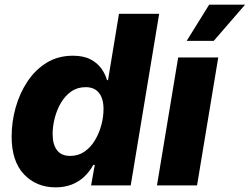

<svg xmlns="http://www.w3.org/2000/svg" viewBox="-20 -786 1059 814"><path d="M215.8 8.3Q134.3 8.3 81.8 -46.9Q29.3 -102.1 29.3 -207Q29.3 -269.5 46.4 -330.3Q63.5 -391.1 96.7 -440.9Q129.9 -490.7 178.2 -520.3Q226.6 -549.8 289.1 -549.8Q334 -549.8 363.5 -534.4Q393.1 -519 409.9 -495.1Q426.8 -471.2 433.6 -446.3H438L484.4 -727.5H654.8L534.2 0H366.2L381.8 -86.9H375.5Q360.4 -59.1 337.9 -37.6Q315.4 -16.1 284.9 -3.9Q254.4 8.3 215.8 8.3ZM277.3 -125Q312 -125 338.4 -143.3Q364.7 -161.6 382.6 -191.4Q400.4 -221.2 409.7 -255.9Q418.9 -290.5 418.9 -323.7Q418.9 -367.7 399.7 -392.1Q380.4 -416.5 343.3 -416.5Q308.1 -416.5 282 -398.2Q255.9 -379.9 238.3 -349.9Q220.7 -319.8 211.9 -284.9Q203.1 -250 203.1 -217.3Q203.1 -174.3 221.4 -149.7Q239.7 -125 277.3 -125Z M645.5 0 735.4 -542.5H905.3L815.4 0ZM771.5 -612.8 866.7 -766.1H1019L886.2 -612.8Z"/></svg>

Font: Inter 16pt ExtraBold
Style: Italic
Weight: 800
Italic angle: -9.3988°
Version: Version 4.001;git-66647c0bb